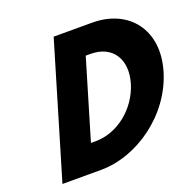

<svg xmlns="http://www.w3.org/2000/svg" viewBox="-141 -972 1139 1120"><g transform="rotate(-20 428.5 -412.5)"><path d="M305.7 -825 60 0H299C526 0 766.2 -172 838 -413C909.4 -653 770.7 -825 544.7 -825ZM298 -168 443.6 -657H472.6C612.6 -657 675.8 -550 634.7 -412C592.6 -274 466 -168 327 -168Z"/></g></svg>

Font: Hussar
Style: BdOblThree
Weight: 700
Foundry: Cannot Into Space Fonts
Version: Version 2.00